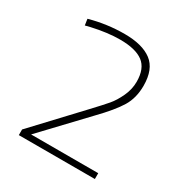

<svg xmlns="http://www.w3.org/2000/svg" viewBox="-157 -792 874 914"><g transform="rotate(30 280.0 -334.5)"><path d="M490 0H72V-31L299 -273Q348 -325 371 -352Q394 -379 412.5 -419Q431 -459 431 -500Q431 -573 389.5 -604Q348 -635 263 -635Q195 -635 111 -616L83 -609L78 -643Q171 -669 268.5 -669Q366 -669 417.5 -630Q469 -591 469 -500Q469 -433 439 -383.5Q409 -334 338 -261L121 -32H490Z"/></g></svg>

Font: Titillium Web
Style: Thin
Weight: 200
Version: Version 1.001;PS 57.000;hotconv 1.0.70;makeotf.lib2.5.55311